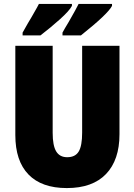

<svg xmlns="http://www.w3.org/2000/svg" viewBox="-20 -947 684 977"><path d="M588 -264Q588 -133 519.5 -61.5Q451 10 320 10Q192 10 125 -59Q58 -128 58 -260V-714H248V-271Q248 -206 266 -176.5Q284 -147 322 -147Q363 -147 380.5 -176Q398 -205 398 -272V-714H588ZM346 -917Q333 -892 284.5 -848.5Q236 -805 186 -767H95V-781Q125 -835 140 -859Q148 -874 158.5 -891.5Q169 -909 178 -927H346ZM550 -917Q529 -876 392 -767H298V-781Q308 -800 330 -836Q370 -906 380 -927H550Z"/></svg>

Font: Noto Sans Display Black Narrow
Style: Regular
Weight: 900
Width: 4
Designer: Monotype Design team
Foundry: Monotype Imaging Inc.
Version: Version 1.000